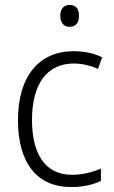

<svg xmlns="http://www.w3.org/2000/svg" viewBox="-20 -750 462 780"><path d="M263 -730C238 -730 225 -713 225 -686C225 -658 239 -641 263 -641C288 -641 301 -658 301 -686C301 -713 289 -730 263 -730ZM270 10C317 10 359 0 390 -15V-65C355 -50 315 -40 272 -40C161 -40 110 -128 110 -263C110 -409 171 -492 280 -492C312 -492 348 -484 378 -470L395 -517C364 -533 324 -542 279 -542C140 -542 53 -442 53 -262C53 -89 129 10 270 10Z"/></svg>

Font: Noto Sans Armenian SemiCondensed Light
Style: Regular
Weight: 300
Width: 4
Designer: Monotype Design Team
Foundry: Monotype Imaging Inc.
Version: Version 2.008